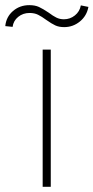

<svg xmlns="http://www.w3.org/2000/svg" viewBox="-79 -722 361 742"><path d="M85.9 -530.3H117.2V0H85.9ZM34.2 -702.1Q56.2 -702.1 71.5 -695.1Q86.9 -688 109.4 -672.9Q125.5 -660.6 138.7 -654.1Q151.9 -647.5 168 -647.5Q191.9 -647.5 210.4 -662.4Q229 -677.2 233.4 -701.2L262.7 -695.3Q256.3 -660.6 229.7 -638.9Q203.1 -617.2 168.9 -617.2Q148.9 -617.2 134.8 -623.8Q120.6 -630.4 100.6 -644.5Q82 -658.2 68.1 -665Q54.2 -671.9 35.2 -671.9Q9.8 -671.9 -8.8 -656.7Q-27.3 -641.6 -30.3 -618.2L-58.6 -621.1Q-55.2 -656.7 -28.8 -679.4Q-2.4 -702.1 34.2 -702.1Z"/></svg>

Font: Pretendard JP Thin
Style: Regular
Weight: 100
Designer: Base glyphs from Inter by Rasmus Andersson; Hangeul glyphs from Noto Sans CJK(Source Han Sans) by Jang Soo-young and Kan
Foundry: Kil Hyung-jin
Version: Version 1.309